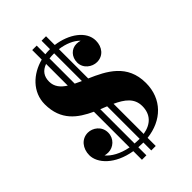

<svg xmlns="http://www.w3.org/2000/svg" viewBox="-262 -938 1126 1126"><g transform="rotate(-45 301.0 -375.0)"><path d="M227 -830V-751C132 -726.5 54 -654 54 -553C54 -418 137 -360 227 -318.5V-22.5C161.5 -35 115 -63 90 -93C99 -91 108.5 -89.5 117.5 -89.5C160.5 -89.5 200 -124 200 -173C200 -226 154.5 -257 115 -257C62 -257 27.5 -212 27.5 -157C27.5 -91.5 95.5 -13.5 227 8.5V80H264V13C276.5 14 289.5 14.5 303 14.5H304.5V80H341.5V12.5C471.5 -2 562.5 -89 562.5 -222C562.5 -377 447.5 -434 341.5 -480V-723C392.5 -716.5 439 -697 466.5 -668C456.5 -671 446 -672.5 436.5 -672.5C393.5 -672.5 361.5 -638 361.5 -592C361.5 -542 406.5 -511 446 -511C499 -511 530.5 -553 530.5 -605C530.5 -684.5 444 -744 341.5 -757.5V-830H304.5V-760C302.5 -760 301 -760 299 -760C287.5 -760 275.5 -759.5 264 -758V-830ZM302 -725.5C303 -725.5 303.5 -725.5 304.5 -725.5V-495.5C290.5 -502 277 -508 264 -514.5V-723.5C275.5 -725 288.5 -725.5 302 -725.5ZM166 -629C166 -672 186 -700.5 227 -715V-535C190.5 -558.5 166 -587 166 -629ZM298 -16.5C286 -16.5 275 -17 264 -18V-302.5C277.5 -297 291 -291.5 304.5 -286V-16.5C302.5 -16.5 300 -16.5 298 -16.5ZM451.5 -141C451.5 -73 411.5 -31.5 341.5 -20V-270C404 -241 451.5 -207 451.5 -141Z"/></g></svg>

Font: Bodoni* 06
Style: Bold
Weight: 700
Version: Version 2.2